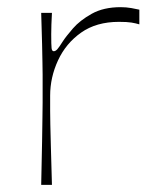

<svg xmlns="http://www.w3.org/2000/svg" viewBox="-20 -516 409 536"><path d="M95 0Q97 -78 97.5 -121.5Q98 -165 98.5 -189Q99 -213 99 -229.5Q99 -246 99 -269Q99 -292 99 -307.5Q99 -323 98.5 -342Q98 -361 97.5 -392.5Q97 -424 95 -480H125Q124 -464 123.5 -447.5Q123 -431 123 -420Q123 -390 124 -381.5Q125 -373 130 -373Q135 -373 140 -378.5Q145 -384 155 -400Q164 -414 183.5 -436.5Q203 -459 236 -477.5Q269 -496 317 -496Q332 -496 346.5 -493.5Q361 -491 369 -489V-448Q359 -451 347 -453Q335 -455 312 -455Q249 -455 206.5 -425Q164 -395 142 -347.5Q120 -300 120 -249Q120 -224 120 -207Q120 -190 120.5 -168Q121 -146 122 -107.5Q123 -69 125 0Z"/></svg>

Font: Ojuju ExtraLight
Style: Regular
Weight: 200
Designer: Chisaokwu Joboson, Mirko Velimirovic
Foundry: Udi Foundry
Version: Version 1.000